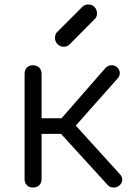

<svg xmlns="http://www.w3.org/2000/svg" viewBox="-20 -839 602 859"><path d="M515 -10Q505 0 488.5 0Q472 0 462 -11L223 -273L452 -535Q462 -546 477 -547Q492 -548 503 -539Q515 -528 516 -514.5Q517 -501 507 -489L319 -277L517 -59Q527 -48 527 -34.5Q527 -21 515 -10ZM127 0Q110 0 100 -10.5Q90 -21 90 -38V-508Q90 -526 100 -536.5Q110 -547 127 -547Q145 -547 155.5 -536.5Q166 -526 166 -508V-310H288V-240H166V-38Q166 -21 155.5 -10.5Q145 0 127 0ZM265 -630Q249 -630 237.5 -641.5Q226 -653 226 -669Q226 -685 235 -695L348 -808Q359 -819 375 -819Q392 -819 403 -807.5Q414 -796 414 -779Q414 -772 411.5 -765Q409 -758 403 -753L291 -640Q281 -630 265 -630Z"/></svg>

Font: Comfortaa
Style: Regular
Weight: 400
Designer: Johan Aakerlund
Foundry: Johan Aakerlund
Version: Version 3.104; ttfautohint (v1.8.1.43-b0c9)